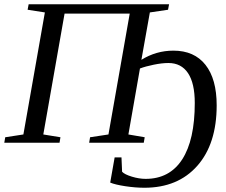

<svg xmlns="http://www.w3.org/2000/svg" viewBox="-31 -675 1067 908"><path d="M651.9 212.9Q609.4 212.9 561.3 205.6Q513.2 198.2 490.2 188.5L511.2 69.3H543.5L546.4 137.2Q558.1 149.9 592.5 160.4Q627 170.9 657.7 170.9Q771 170.9 830.6 78.9Q890.1 -13.2 890.1 -188Q890.1 -281.2 858.2 -329.1Q826.2 -377 765.6 -377Q735.4 -377 696.5 -369.1Q657.7 -361.3 630.9 -351.1L576.2 -39.1L653.3 -25.9L648.9 0H390.6L395 -25.9L481.9 -39.1L582.5 -610.8H274.4L173.8 -39.1L254.9 -25.9L250.5 0H-10.7L-6.3 -25.9L79.6 -39.1L181.2 -616.2L99.6 -628.9L104.5 -654.8H768.6L763.7 -628.9L677.7 -616.2L637.7 -392.1Q707.5 -435.5 789.1 -435.5Q887.7 -435.5 940.7 -368.4Q993.7 -301.3 993.7 -176.8Q993.7 5.4 902.1 109.1Q810.5 212.9 651.9 212.9Z"/></svg>

Font: Liberation Serif
Style: Italic
Weight: 400
Italic angle: -16.333°
Designer: Steve Matteson
Foundry: Ascender Corporation
Version: Version 2.1.5